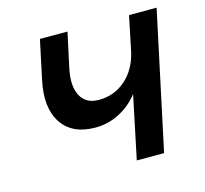

<svg xmlns="http://www.w3.org/2000/svg" viewBox="-83 -627 767 720"><g transform="rotate(-15 300.0 -267.0)"><path d="M363 0 414 -244Q384 -205 340 -182Q296 -159 246 -159Q156 -159 116 -219.5Q76 -280 98 -383L130 -534H237L208 -399Q194 -333 214.5 -294.5Q235 -256 285 -256Q345 -256 389 -294.5Q433 -333 448 -399L476 -534H583L469 0Z"/></g></svg>

Font: Geist Mono SemiBold
Style: Italic
Weight: 600
Italic angle: -12°
Monospace: yes
Designer: Basement.studio, Andrés Briganti, Mateo Zaragoza
Foundry: Basement.studio, Vercel, Andrés Briganti, Guido Ferreyra, Mateo Zaragoza
Version: Version 1.500; ttfautohint (v1.8.4.7-5d5b)